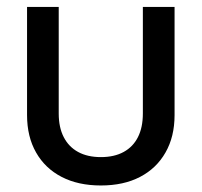

<svg xmlns="http://www.w3.org/2000/svg" viewBox="-20 -536 593 565"><path d="M276.9 9.8Q210 9.8 161.4 -15.4Q112.8 -40.5 86.2 -87.2Q59.6 -133.8 59.6 -197.3V-515.6H152.8V-202.1Q152.8 -161.1 167.5 -132.6Q182.1 -104 209.7 -88.9Q237.3 -73.7 276.9 -73.7Q316.4 -73.7 344 -88.9Q371.6 -104 386 -132.6Q400.4 -161.1 400.4 -202.1V-515.6H493.7V-197.3Q493.7 -133.8 467 -87.2Q440.4 -40.5 392.1 -15.4Q343.8 9.8 276.9 9.8Z"/></svg>

Font: Inter Cardless Display
Style: Regular
Weight: 400
Designer: Rasmus Andersson
Foundry: rsms
Version: Version 4.001;git-9221beed3